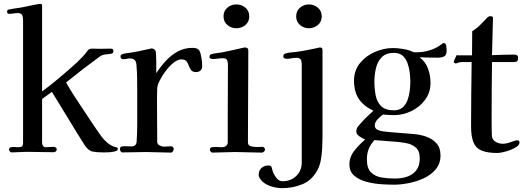

<svg xmlns="http://www.w3.org/2000/svg" viewBox="-20 -793 2724 999"><path d="M593 -17Q593 -9 577 -5Q561 -1 543 -0.5Q525 0 518 0Q484 0 461.5 -4.5Q439 -9 419 -40Q376 -108 334.5 -177Q293 -246 250 -315L199 -278V-50Q199 -41 204 -34Q209 -27 219 -27Q229 -27 238.5 -28Q248 -29 258 -29Q264 -29 269.5 -26Q275 -23 275 -15Q275 -8 269.5 -4.5Q264 -1 258 -1Q222 -1 186.5 -2Q151 -3 116 -3Q97 -3 78 -1.5Q59 0 40 0Q35 0 31 -5.5Q27 -11 27 -15Q27 -24 36 -26.5Q45 -29 56 -28Q67 -27 72 -27Q87 -27 93.5 -30.5Q100 -34 100 -50V-687Q100 -704 95.5 -714.5Q91 -725 71 -725Q61 -725 50 -723Q39 -721 28 -721Q17 -721 17 -732Q17 -739 19.5 -741Q22 -743 29 -744Q48 -748 67.5 -750.5Q87 -753 106 -757Q114 -759 132 -762.5Q150 -766 167 -769.5Q184 -773 189 -773Q199 -773 199 -765V-317Q246 -352 291 -390Q336 -428 379 -467Q395 -482 410 -498Q425 -514 438 -532Q443 -537 448 -538.5Q453 -540 460 -540Q471 -540 480.5 -539.5Q490 -539 500 -539Q514 -539 527 -539.5Q540 -540 553 -540Q562 -540 566 -537.5Q570 -535 570 -525Q570 -515 557 -513Q544 -511 527.5 -509.5Q511 -508 498 -498Q454 -466 410.5 -432.5Q367 -399 324 -364Q341 -333 360.5 -303Q380 -273 399 -244Q426 -204 452.5 -163.5Q479 -123 507 -84Q519 -67 539 -50Q559 -33 580 -28Q585 -27 589 -25.5Q593 -24 593 -17Z M1032 -448Q1032 -434 1023 -426Q1014 -418 1000 -418Q982 -418 974.5 -428Q967 -438 962.5 -451Q958 -464 950.5 -474Q943 -484 924 -484Q905 -484 883.5 -467Q862 -450 843 -425Q824 -400 811.5 -375Q799 -350 798 -334Q797 -313 797 -291.5Q797 -270 797 -249Q797 -201 797.5 -152.5Q798 -104 798 -56Q798 -43 810 -36.5Q822 -30 833 -30Q843 -30 852 -31Q861 -32 871 -32Q876 -32 880 -27Q884 -22 884 -18Q884 -12 879.5 -5.5Q875 1 869 1Q837 1 805 -0.5Q773 -2 741 -2Q710 -2 679 -1Q648 0 616 0Q611 0 607.5 -6Q604 -12 604 -16Q604 -29 614 -31Q625 -33 638 -32Q651 -31 662 -31Q690 -31 691 -57Q694 -103 694 -149Q694 -195 694 -241V-315Q694 -350 693.5 -385Q693 -420 690 -455Q689 -472 681 -480.5Q673 -489 655 -489Q647 -489 639 -487Q631 -485 623 -485Q607 -485 607 -499Q607 -508 616 -511Q626 -515 637.5 -516Q649 -517 659 -519Q699 -525 736 -534Q739 -534 753 -537.5Q767 -541 768 -541Q782 -541 789 -529Q791 -526 792 -510Q793 -494 793 -473.5Q793 -453 793 -435.5Q793 -418 793 -412Q815 -446 842.5 -476Q870 -506 904.5 -525Q939 -544 982 -544Q1010 -544 1017.5 -529.5Q1025 -515 1028 -492Q1030 -482 1031 -470.5Q1032 -459 1032 -448Z M1359 -15Q1359 -9 1353.5 -4Q1348 1 1342 1Q1307 1 1272 -0.5Q1237 -2 1202 -2Q1173 -2 1143.5 -0.5Q1114 1 1085 1Q1080 1 1076 -4.5Q1072 -10 1072 -14Q1072 -26 1083 -27Q1095 -29 1108.5 -28Q1122 -27 1134 -27Q1147 -27 1156 -33.5Q1165 -40 1165 -53V-183L1166 -457Q1166 -471 1161.5 -480.5Q1157 -490 1140 -490Q1127 -490 1113.5 -488Q1100 -486 1086 -486Q1082 -486 1076 -488.5Q1070 -491 1070 -496Q1070 -509 1080 -511Q1093 -515 1106 -516.5Q1119 -518 1132 -520Q1160 -525 1187.5 -531.5Q1215 -538 1243 -544Q1249 -546 1254 -546Q1272 -546 1272 -531Q1272 -412 1271 -292.5Q1270 -173 1270 -53Q1270 -35 1287 -31.5Q1304 -28 1317 -28Q1325 -28 1332.5 -28.5Q1340 -29 1347 -29Q1351 -29 1355 -24Q1359 -19 1359 -15ZM1277 -708Q1277 -680 1257 -663Q1237 -646 1210 -646Q1183 -646 1163 -663Q1143 -680 1143 -708Q1143 -736 1163 -753Q1183 -770 1210 -770Q1237 -770 1257 -753Q1277 -736 1277 -708Z M1658 -534Q1658 -421 1658 -307.5Q1658 -194 1658 -81Q1658 -56 1656.5 -24Q1655 8 1649.5 39Q1644 70 1631 93Q1603 145 1553.5 165.5Q1504 186 1448 186Q1423 186 1395 178Q1367 170 1347 153Q1340 147 1333 136.5Q1326 126 1326 117Q1326 94 1340.5 81Q1355 68 1377 68Q1391 68 1393.5 78Q1396 88 1399 98Q1404 114 1417.5 132Q1431 150 1450 150Q1493 150 1521.5 122.5Q1550 95 1550 52V-459Q1550 -468 1547.5 -477Q1545 -486 1536 -490Q1533 -492 1529.5 -492Q1526 -492 1522 -492Q1509 -492 1495.5 -489.5Q1482 -487 1471 -487Q1467 -487 1460.5 -489.5Q1454 -492 1454 -498Q1454 -512 1464 -514Q1478 -519 1493.5 -520Q1509 -521 1522 -523Q1551 -527 1579 -532.5Q1607 -538 1635 -544Q1641 -546 1645 -546Q1658 -546 1658 -534ZM1654 -708Q1654 -680 1634 -663Q1614 -646 1587 -646Q1561 -646 1541 -663Q1521 -680 1521 -708Q1521 -736 1541 -753Q1561 -770 1587 -770Q1614 -770 1634 -753Q1654 -736 1654 -708Z M2164 31Q2164 -8 2143.5 -25.5Q2123 -43 2092.5 -48.5Q2062 -54 2033 -56L1928 -64Q1908 -41 1898.5 -18Q1889 5 1889 37Q1889 83 1910.5 104Q1932 125 1965.5 130.5Q1999 136 2035 136Q2070 136 2099 126Q2128 116 2146 93Q2164 70 2164 31ZM2115 -368Q2115 -389 2112 -414.5Q2109 -440 2100.5 -464Q2092 -488 2075 -503Q2058 -518 2030 -518Q1988 -518 1966 -495Q1944 -472 1936 -437.5Q1928 -403 1928 -368Q1928 -332 1934.5 -297.5Q1941 -263 1963 -241Q1985 -219 2030 -219Q2058 -219 2075 -234Q2092 -249 2100.5 -272.5Q2109 -296 2112 -321.5Q2115 -347 2115 -368ZM2304 -530Q2304 -507 2291.5 -500Q2279 -493 2259 -493Q2235 -493 2211 -493.5Q2187 -494 2163 -495Q2194 -472 2207 -436Q2220 -400 2220 -362Q2220 -312 2192 -274Q2164 -236 2120.5 -215Q2077 -194 2030 -194Q2015 -194 2000.5 -195Q1986 -196 1972 -197Q1959 -187 1944.5 -172Q1930 -157 1930 -139Q1930 -125 1944 -118Q1958 -111 1976 -109Q1994 -107 2004 -106L2127 -96Q2162 -94 2195 -83Q2228 -72 2250 -48.5Q2272 -25 2272 16Q2272 58 2247.5 87.5Q2223 117 2185 134.5Q2147 152 2105.5 160Q2064 168 2030 168Q2003 168 1964 165.5Q1925 163 1887 153Q1849 143 1823.5 121.5Q1798 100 1798 62Q1798 23 1825 -10.5Q1852 -44 1880 -67Q1868 -72 1851 -83Q1834 -94 1834 -108Q1834 -124 1842.5 -134.5Q1851 -145 1860 -155Q1875 -172 1891 -187Q1907 -202 1923 -217Q1872 -241 1847 -278.5Q1822 -316 1822 -373Q1822 -426 1852.5 -464Q1883 -502 1930 -522.5Q1977 -543 2025 -543Q2048 -543 2078.5 -538Q2109 -533 2130 -522Q2135 -521 2139 -521Q2143 -521 2147 -521Q2183 -521 2217 -531.5Q2251 -542 2279 -564Q2281 -566 2283.5 -567.5Q2286 -569 2289 -569Q2300 -569 2302 -553.5Q2304 -538 2304 -530Z M2683 -52Q2683 -40 2669 -30Q2655 -20 2635 -12.5Q2615 -5 2596.5 -1Q2578 3 2568 3Q2516 3 2486 -9.5Q2456 -22 2443.5 -52.5Q2431 -83 2431 -135Q2431 -218 2432 -302Q2433 -386 2434 -470H2390Q2386 -470 2382.5 -470Q2379 -470 2374 -469Q2368 -469 2362.5 -466Q2357 -463 2351 -463Q2348 -463 2344.5 -465.5Q2341 -468 2341 -471Q2341 -475 2347.5 -488.5Q2354 -502 2356 -506Q2359 -505 2367 -505H2436L2437 -631Q2461 -645 2480 -665Q2499 -685 2518 -704Q2525 -709 2531 -709Q2535 -709 2540.5 -707Q2546 -705 2545 -700L2540 -506Q2569 -507 2598.5 -508Q2628 -509 2657 -509Q2676 -509 2676 -491Q2676 -470 2655 -470H2540Q2539 -402 2538.5 -334Q2538 -266 2538 -198Q2538 -171 2538 -143.5Q2538 -116 2539 -89Q2540 -67 2557.5 -56Q2575 -45 2596 -45Q2615 -45 2638.5 -54Q2662 -63 2671 -63Q2683 -63 2683 -52Z"/></svg>

Font: Kaisei Tokumin Medium
Style: Regular
Weight: 500
Designer: Font-Kai,
Foundry: KAZUO KANAI
Version: Version 5.003